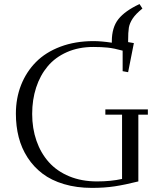

<svg xmlns="http://www.w3.org/2000/svg" viewBox="-20 -914 801 944"><path d="M58.1 -355Q58.1 -431.2 83.7 -496.1Q109.4 -561 157 -609.1Q204.6 -657.2 277.3 -684.6Q350.1 -711.9 439.9 -711.9Q478 -711.9 529.8 -704.1V-710.9Q529.8 -779.3 562.3 -820.1Q594.7 -860.8 666 -894L680.2 -872.1Q647.5 -845.7 632.3 -822.8Q617.2 -799.8 613.5 -777.8Q609.9 -755.9 609.9 -711.9V-707L638.2 -702.1L609.9 -559.1L583 -564V-665Q540 -676.8 509.5 -679.9Q479 -683.1 439 -683.1Q366.7 -683.1 309.1 -657.7Q251.5 -632.3 214.4 -587.9Q177.2 -543.5 157.7 -483.6Q138.2 -423.8 138.2 -354Q138.2 -282.7 159.2 -222.2Q180.2 -161.6 220 -116.9Q259.8 -72.3 320.6 -47.1Q381.3 -22 457 -22Q525.4 -22 580.1 -34.2V-350.1H498V-376H707V-350.1H660.2V-22Q593.8 -5.4 543.5 2.2Q493.2 9.8 432.1 9.8Q356.4 9.8 294.4 -8.8Q232.4 -27.3 189 -60.3Q145.5 -93.3 115.7 -139.2Q85.9 -185.1 72 -239.3Q58.1 -293.5 58.1 -355Z"/></svg>

Font: Dehuti
Style: Book
Weight: 400
Version: Version 1.2